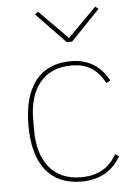

<svg xmlns="http://www.w3.org/2000/svg" viewBox="-54 -788 595 842"><g transform="rotate(-5 243.5 -367.5)"><path d="M270 12C137 12 60 -77 60 -253C60 -429 137 -518 270 -518C350 -518 404 -478 435 -418L417 -409C385 -468 342 -499 270 -499C149 -499 83 -414 83 -277V-229C83 -92 149 -7 270 -7C349 -7 396 -39 428 -95L444 -84C411 -27 358 12 270 12ZM259 -603 131 -736 145 -747 271 -620 397 -747 411 -736 283 -603Z"/></g></svg>

Font: Plexus Sans Thin
Style: Regular
Weight: 250
Version: Version 2.001;PS 002.001;hotconv 1.0.70;makeotf.lib2.5.58329